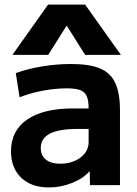

<svg xmlns="http://www.w3.org/2000/svg" viewBox="-20 -810 600 840"><path d="M193.6 10Q116.7 10 72.4 -32.8Q28.1 -75.7 28.1 -148.4Q28.1 -238.1 98.7 -286.9Q169.4 -335.6 299.1 -335.6H367.7Q367.7 -370.6 359.3 -389.6Q350.9 -408.5 330.3 -416Q309.7 -423.5 272.4 -423.5Q222.5 -423.5 168.1 -413.4Q113.7 -403.3 65.7 -384.4L49.1 -490.1Q100.8 -509 164.2 -519.5Q227.6 -530 290.9 -530Q370.8 -530 417.1 -510.8Q463.5 -491.7 484.2 -447.1Q504.9 -402.5 504.9 -328.4V0H373.8L372.4 -59.9H370.7Q343.2 -28.3 294.2 -9.2Q245.3 10 193.6 10ZM244.2 -93.7Q278.9 -93.7 307 -106.1Q335.1 -118.4 351.4 -139.6Q367.7 -160.7 367.7 -187.4V-246H319.1Q238.3 -246 198.3 -225.4Q158.3 -204.7 158.3 -162.3Q158.3 -130.1 180.6 -111.9Q203 -93.7 244.2 -93.7ZM34.4 -570 190.4 -790H352.3L508.9 -570H352.3L272.7 -696.7H270.7L191 -570Z"/></svg>

Font: M PLUS 1 Thin
Style: Regular
Weight: 100
Designer: Coji Morishita
Foundry: UNDERFOREST DESIGN
Version: Version 1.001